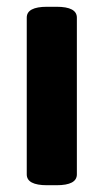

<svg xmlns="http://www.w3.org/2000/svg" viewBox="-20 -545 305 567"><path d="M119 2Q59 2 59 -30V-493Q59 -525 119 -525H147Q207 -525 207 -493V-30Q207 2 147 2Z"/></svg>

Font: Asap
Style: Regular
Weight: 400
Designer: Pablo Cosgaya
Foundry: Omnibus-Type
Version: Version 3.001